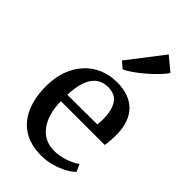

<svg xmlns="http://www.w3.org/2000/svg" viewBox="-263 -949 1042 1042"><g transform="rotate(45 257.5 -428.0)"><path d="M276 11Q192.5 11 137.2 -25Q82 -61 55 -125.5Q28 -190 28 -274Q28 -340.5 47.2 -393.5Q66.5 -446.5 101.2 -484.5Q136 -522.5 183.2 -542.5Q230.5 -562.5 286 -562.5Q379.5 -562.5 431.2 -511.8Q483 -461 485.5 -365.5Q485.5 -335 484 -312.8Q482.5 -290.5 479 -274H143Q143.5 -226.5 154.2 -186.8Q165 -147 185.8 -118Q206.5 -89 237 -73Q267.5 -57 308 -57Q349 -57 391 -71.8Q433 -86.5 455.5 -104.5L474.5 -62.5Q457 -44.5 425.8 -27.5Q394.5 -10.5 355.5 0.2Q316.5 11 276 11ZM143 -323 372 -324.5Q373.5 -334 374 -346.2Q374.5 -358.5 374.5 -368.5Q374.5 -431.5 350.8 -470.5Q327 -509.5 270 -509.5Q243.5 -509.5 221 -499.5Q198.5 -489.5 181.8 -467.5Q165 -445.5 155 -410Q145 -374.5 143 -323ZM258 -633 221 -664 377.5 -867 455 -802.5Q443.5 -783.5 419.5 -758.5Q395.5 -733.5 365.8 -707.8Q336 -682 307.5 -662Q279 -642 259 -633Z"/></g></svg>

Font: Merriweather 36pt Medium
Style: Regular
Weight: 500
Version: Version 2.100